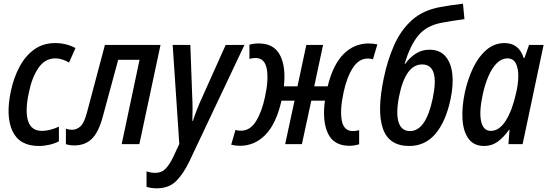

<svg xmlns="http://www.w3.org/2000/svg" viewBox="-20 -783 2978 1043"><path d="M191 10Q86 10 48 -70.5Q10 -151 39 -288Q55 -363 87 -422Q119 -481 167 -515Q215 -549 280 -549Q340 -549 390 -522L355 -443Q339 -453 319.5 -459.5Q300 -466 281 -466Q224 -466 188.5 -413.5Q153 -361 137 -281Q115 -180 132.5 -126Q150 -72 208 -72Q227 -72 250.5 -77.5Q274 -83 300 -95V-15Q276 -3 247.5 3.5Q219 10 191 10Z M383 7Q369 7 357.5 5Q346 3 338 0V-84Q353 -78 370 -78Q398 -78 418 -97.5Q438 -117 453 -174L550 -539H852L737 0H641L738 -458H622L538 -148Q516 -66 479.5 -29.5Q443 7 383 7Z M831 240Q801 240 776 232V148Q800 156 824 156Q858 156 879.5 133.5Q901 111 920 72L954 -1L918 -539H1014L1024 -263Q1026 -229 1026 -192.5Q1026 -156 1025 -126H1028Q1037 -154 1050.5 -189Q1064 -224 1076 -249L1206 -539H1308L1009 93Q976 162 936.5 201Q897 240 831 240Z M1283 9Q1258 9 1236 3L1259 -77Q1273 -73 1289 -73Q1339 -73 1371 -125Q1403 -177 1420 -259Q1440 -351 1429 -409.5Q1418 -468 1368 -468Q1351 -468 1335 -463V-540Q1357 -547 1386 -547Q1468 -547 1501 -483.5Q1534 -420 1522 -314H1596L1644 -539H1735L1687 -314H1760Q1789 -432 1846.5 -489.5Q1904 -547 1983 -547Q1996 -547 2007.5 -545.5Q2019 -544 2030 -542L2006 -461Q1993 -465 1978 -465Q1929 -465 1896 -413Q1863 -361 1846 -279Q1826 -187 1836.5 -129Q1847 -71 1897 -71Q1915 -71 1931 -76V1Q1921 4 1907.5 6.5Q1894 9 1879 9Q1793 9 1761.5 -58Q1730 -125 1745 -236H1671L1620 0H1529L1580 -236H1509Q1481 -112 1422.5 -51.5Q1364 9 1283 9Z M2203 10Q2093 10 2060 -84.5Q2027 -179 2065 -360Q2085 -456 2121 -537.5Q2157 -619 2217.5 -673.5Q2278 -728 2373 -745Q2399 -750 2431 -754.5Q2463 -759 2495 -763L2503 -679Q2465 -674 2434 -669Q2403 -664 2377 -659Q2295 -643 2251 -588.5Q2207 -534 2178 -436H2181Q2206 -471 2239 -492Q2272 -513 2313 -513Q2368 -513 2399 -478Q2430 -443 2437 -382Q2444 -321 2427 -242Q2401 -121 2345 -55.5Q2289 10 2203 10ZM2207 -71Q2294 -71 2331 -250Q2369 -433 2273 -433Q2183 -433 2148 -260Q2130 -169 2145 -120Q2160 -71 2207 -71Z M2610 10Q2555 10 2526 -28.5Q2497 -67 2492.5 -134Q2488 -201 2506 -285Q2522 -356 2551 -416Q2580 -476 2623 -512.5Q2666 -549 2721 -549Q2799 -549 2825 -468H2829L2854 -539H2933L2819 0H2742L2748 -79H2746Q2718 -39 2685 -14.5Q2652 10 2610 10ZM2646 -72Q2693 -72 2728 -128.5Q2763 -185 2783 -275Q2795 -325 2795.5 -368.5Q2796 -412 2782 -439Q2768 -466 2735 -466Q2704 -465 2678.5 -439.5Q2653 -414 2634 -370.5Q2615 -327 2603 -273Q2582 -177 2593.5 -124.5Q2605 -72 2646 -72Z"/></svg>

Font: Noto Sans Condensed Medium
Style: Italic
Weight: 500
Width: 3
Italic angle: -12°
Designer: Monotype Design Team
Foundry: Monotype Imaging Inc.
Version: Version 2.013; ttfautohint (v1.8.4.7-5d5b)